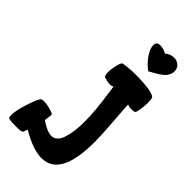

<svg xmlns="http://www.w3.org/2000/svg" viewBox="-348 -819 1118 1118"><g transform="rotate(45 210.5 -260.0)"><path d="M-60 168Q-60 127 -36.5 56.5Q-13 -14 0 -22Q8 -25 19 -25Q39 -25 66.5 -18Q94 -11 103 -4Q105 -4 105 11Q105 12 99 49Q155 88 191 88Q232 88 251 34Q270 -20 270 -108Q270 -156 265 -208.5Q260 -261 252.5 -311.5Q245 -362 244 -372Q236 -365 219 -365Q198 -365 169 -376Q162 -386 162 -408Q162 -435 170 -468.5Q178 -502 188 -504Q230 -512 282 -512Q419 -512 447 -487Q453 -475 453 -449Q453 -426 449 -395.5Q445 -365 439 -357Q430 -351 413 -351Q392 -351 378 -358Q379 -327 387 -225Q395 -123 395 -65Q395 220 243 220Q169 220 68 159Q59 190 54 190Q53 190 53 190Q48 195 5 195Q-53 195 -56 187Q-60 186 -60 168ZM237 -706Q237 -734 267 -734Q292 -734 321 -719Q342 -740 377 -740Q399 -740 416 -725Q433 -710 433 -684Q433 -671 427.5 -659Q422 -647 416 -639Q410 -631 396 -620.5Q382 -610 374.5 -605.5Q367 -601 348 -590.5Q329 -580 324 -577Q285 -606 261 -642.5Q237 -679 237 -706Z"/></g></svg>

Font: Gorditas
Style: Regular
Weight: 400
Designer: Gustavo Dipre (gbrenda1987@gmail.com)
Foundry: Gustavo Dipre (gbrenda1987@gmail.com)
Version: Version 1.001